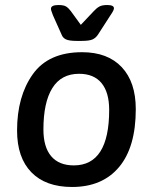

<svg xmlns="http://www.w3.org/2000/svg" viewBox="-20 -738 609 765"><path d="M48 -218Q48 -354 110.5 -442Q173 -530 307 -530Q409 -530 465 -470.5Q521 -411 521 -303Q521 -152 454.5 -72.5Q388 7 267 7Q162 7 105 -51.5Q48 -110 48 -218ZM415 -300Q415 -370 384.5 -407Q354 -444 295 -444Q224 -444 188.5 -387Q153 -330 153 -222Q153 -152 184 -115.5Q215 -79 274 -79Q415 -79 415 -300ZM225 -601 191 -677Q190 -681 186.5 -689.5Q183 -698 183 -703Q183 -718 213 -718Q234 -718 243.5 -712Q253 -706 262 -694L302 -639L354 -694Q365 -706 376 -712Q387 -718 407 -718Q434 -718 434 -705Q434 -701 430.5 -694Q427 -687 420 -677L371 -601Q362 -587 349 -581Q336 -575 305 -575H285Q256 -575 243 -581Q230 -587 225 -601Z"/></svg>

Font: Asap-MediumItalic
Style: Italic
Weight: 500
Italic angle: -6°
Designer: Pablo Cosgaya
Foundry: Omnibus-Type
Version: Version 2.000; ttfautohint (v1.8)